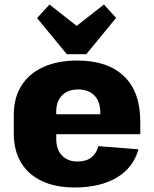

<svg xmlns="http://www.w3.org/2000/svg" viewBox="-20 -819 682 850"><path d="M310 11Q226 11 165.5 -17.5Q105 -46 73 -99.5Q41 -153 41 -229V-311Q41 -386 75 -440Q109 -494 172.5 -522.5Q236 -551 322 -551Q456 -551 528.5 -482Q601 -413 601 -281V-225H195V-313H453L424 -279V-321Q424 -369 398 -396Q372 -423 326 -423Q281 -423 255 -397Q229 -371 229 -325V-204Q229 -158 254 -131Q279 -104 323 -104Q362 -104 385 -122.5Q408 -141 415 -172L593 -158Q570 -76 496.5 -32.5Q423 11 310 11ZM494 -740 362 -579H276L144 -739L199 -799L376 -660H263L440 -799Z"/></svg>

Font: Pathway Extreme SemiCondensed ExtraBold
Style: Regular
Weight: 800
Width: 4
Version: Version 1.001;gftools[0.9.26]